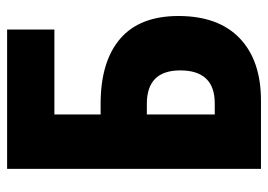

<svg xmlns="http://www.w3.org/2000/svg" viewBox="-127 -627 754 540"><g transform="rotate(-90 250.0 -357.0)"><path d="M45 0V-714H437V-581H198V-451H228Q347 -451 411 -396Q475 -341 475 -232Q475 -120 412.5 -60Q350 0 237 0ZM198 -130H229Q322 -130 322 -227Q322 -321 228 -321H198Z"/></g></svg>

Font: Noto Sans Mono ExtraCondensed Black
Style: Regular
Weight: 900
Width: 2
Designer: Monotype Design Team
Foundry: Monotype Imaging Inc.
Version: Version 2.014